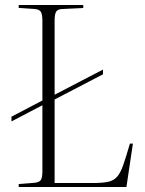

<svg xmlns="http://www.w3.org/2000/svg" viewBox="-20 -750 583 770"><path d="M501 -174H513L487 0H55V-12L119 -17Q138 -19 144 -28.5Q150 -38 150 -63V-328L26 -263V-282L150 -347V-666Q150 -693 143.5 -703Q137 -713 117 -714L55 -718V-730H314V-718L230 -714Q211 -713 205 -703Q199 -693 199 -666V-370L393 -471V-452L199 -351V-16H350Q389 -16 412 -20.5Q435 -25 449 -40.5Q463 -56 474 -87.5Q485 -119 501 -174Z"/></svg>

Font: Literata 72pt ExtraLight
Style: Regular
Weight: 200
Designer: Latin by Veronika Burian and Jose Scaglione. Greek by Irene Vlachou. Cyrillic by Vera Evstafieva.
Foundry: TypeTogether
Version: Version 3.002